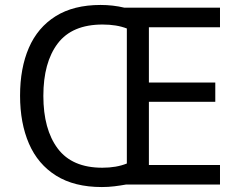

<svg xmlns="http://www.w3.org/2000/svg" viewBox="-20 -838 968 775"><path d="M386 -818Q436 -818 482 -807H868V-728H581V-505H849V-427H581V-172H868V-93H488Q466 -89 441.5 -86Q417 -83 391 -83Q280 -83 206.5 -129Q133 -175 97 -258Q61 -341 61 -452Q61 -563 96.5 -645Q132 -727 204.5 -772.5Q277 -818 386 -818ZM394 -739Q271 -739 213 -662.5Q155 -586 155 -451Q155 -316 213 -238.5Q271 -161 393 -161Q450 -161 492 -178V-723Q451 -739 394 -739Z"/></svg>

Font: Noto Sans Telugu UI
Style: Regular
Weight: 400
Designer: Jelle Bosma - Monotype Design Team
Foundry: Monotype Imaging Inc.
Version: Version 2.005; ttfautohint (v1.8.4.7-5d5b)